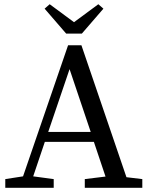

<svg xmlns="http://www.w3.org/2000/svg" viewBox="-20 -888 704 908"><path d="M5 0V-41L89 -54L302 -674H365L578 -50L653 -41V0H381V-41L479 -53L424 -217H192L137 -54L234 -41V0ZM409 -264 309 -561 208 -264ZM215 -868 330 -783 445 -868 469 -847 367 -729H293L191 -847Z"/></svg>

Font: Source Serif Pro
Style: Regular
Weight: 400
Designer: Frank Grießhammer
Foundry: Adobe Systems Incorporated
Version: Version 2.000;PS 1.000;hotconv 16.6.51;makeotf.lib2.5.65220